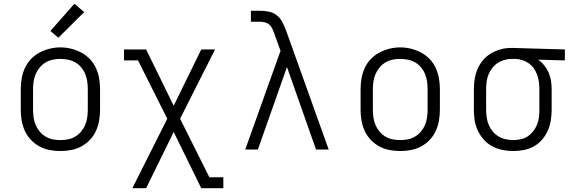

<svg xmlns="http://www.w3.org/2000/svg" viewBox="-20 -792 3040 1017"><path d="M300 8Q271 8 242.5 2.5Q214 -3 189 -16.5Q164 -30 144 -51Q124 -72 112 -98Q100 -124 95 -152.5Q90 -181 90 -210V-320Q90 -349 95 -377.5Q100 -406 112 -432Q124 -458 144 -479Q164 -500 189.5 -513.5Q215 -527 243 -534Q271 -541 300 -541Q329 -541 357 -534Q385 -527 410.5 -513.5Q436 -500 456 -479Q476 -458 488 -432Q500 -406 505 -377.5Q510 -349 510 -320V-210Q510 -181 505 -152.5Q500 -124 488 -98Q476 -72 456 -51Q436 -30 411 -16.5Q386 -3 357.5 2.5Q329 8 300 8ZM300 -50Q320 -50 340.5 -54Q361 -58 378.5 -68.5Q396 -79 409.5 -95Q423 -111 431 -130Q439 -149 442 -169.5Q445 -190 445 -210V-320Q445 -341 442 -361.5Q439 -382 431 -401Q423 -420 409.5 -436Q396 -452 378 -462Q360 -472 339.5 -476Q319 -480 298 -480Q278 -480 258 -475.5Q238 -471 220.5 -460.5Q203 -450 190 -434Q177 -418 169 -399.5Q161 -381 158 -360.5Q155 -340 155 -320V-210Q155 -190 158 -169.5Q161 -149 169 -130Q177 -111 190.5 -95Q204 -79 221.5 -68.5Q239 -58 259.5 -54Q280 -50 300 -50ZM289 -592 247 -628 374 -772 426 -728Z M681 205 866 -163 711 -472H637V-530H754L900 -232L1046 -530H1119L934 -163L1089 147H1163V205H1046L900 -93L754 205Z M1279 0 1466 -523 1434 -611V-612Q1429 -625 1423.5 -638Q1418 -651 1407.5 -660.5Q1397 -670 1383 -673.5Q1369 -677 1355 -677H1309V-735H1355Q1379 -735 1403 -730.5Q1427 -726 1446 -711Q1465 -696 1476 -674.5Q1487 -653 1495 -631L1508 -595L1721 0H1654L1500 -437L1346 0Z M2100 8Q2071 8 2042.5 2.5Q2014 -3 1989 -16.5Q1964 -30 1944 -51Q1924 -72 1912 -98Q1900 -124 1895 -152.5Q1890 -181 1890 -210V-320Q1890 -349 1895 -377.5Q1900 -406 1912 -432Q1924 -458 1944 -479Q1964 -500 1989.5 -513.5Q2015 -527 2043 -534Q2071 -541 2100 -541Q2129 -541 2157 -534Q2185 -527 2210.5 -513.5Q2236 -500 2256 -479Q2276 -458 2288 -432Q2300 -406 2305 -377.5Q2310 -349 2310 -320V-210Q2310 -181 2305 -152.5Q2300 -124 2288 -98Q2276 -72 2256 -51Q2236 -30 2211 -16.5Q2186 -3 2157.5 2.5Q2129 8 2100 8ZM2100 -50Q2120 -50 2140.5 -54Q2161 -58 2178.5 -68.5Q2196 -79 2209.5 -95Q2223 -111 2231 -130Q2239 -149 2242 -169.5Q2245 -190 2245 -210V-320Q2245 -341 2242 -361.5Q2239 -382 2231 -401Q2223 -420 2209.5 -436Q2196 -452 2178 -462Q2160 -472 2139.5 -476Q2119 -480 2098 -480Q2078 -480 2058 -475.5Q2038 -471 2020.5 -460.5Q2003 -450 1990 -434Q1977 -418 1969 -399.5Q1961 -381 1958 -360.5Q1955 -340 1955 -320V-210Q1955 -190 1958 -169.5Q1961 -149 1969 -130Q1977 -111 1990.5 -95Q2004 -79 2021.5 -68.5Q2039 -58 2059.5 -54Q2080 -50 2100 -50Z M2699 8Q2671 8 2642.5 2.5Q2614 -3 2588.5 -16.5Q2563 -30 2543.5 -51.5Q2524 -73 2511.5 -99Q2499 -125 2494.5 -153Q2490 -181 2490 -210V-320Q2490 -348 2494.5 -375Q2499 -402 2510 -427.5Q2521 -453 2539 -474Q2557 -495 2580.5 -509Q2604 -523 2631 -530.5Q2658 -538 2685 -538Q2689 -538 2692.5 -538Q2696 -538 2700 -538L2972 -530V-472L2831 -476Q2849 -463 2863 -445.5Q2877 -428 2886 -407.5Q2895 -387 2898.5 -364.5Q2902 -342 2902 -320V-210Q2902 -182 2897.5 -154Q2893 -126 2881.5 -100Q2870 -74 2851.5 -52.5Q2833 -31 2808.5 -17Q2784 -3 2755.5 2.5Q2727 8 2699 8ZM2699 -50Q2719 -50 2739 -54.5Q2759 -59 2775.5 -70Q2792 -81 2804.5 -97Q2817 -113 2824.5 -131.5Q2832 -150 2834.5 -170Q2837 -190 2837 -210V-320Q2837 -339 2834.5 -358Q2832 -377 2825.5 -395Q2819 -413 2808.5 -428.5Q2798 -444 2782.5 -455.5Q2767 -467 2748.5 -473Q2730 -479 2711 -480H2700Q2698 -480 2695.5 -480Q2693 -480 2690 -480Q2671 -480 2651.5 -474.5Q2632 -469 2615.5 -458Q2599 -447 2587 -431Q2575 -415 2567.5 -397Q2560 -379 2557.5 -359.5Q2555 -340 2555 -320V-210Q2555 -190 2558 -169.5Q2561 -149 2569 -130Q2577 -111 2590 -95.5Q2603 -80 2620.5 -69.5Q2638 -59 2658.5 -54.5Q2679 -50 2699 -50Z"/></svg>

Font: Iosevka Slab Light Extended
Style: Regular
Weight: 300
Width: 7
Monospace: yes
Designer: Belleve Invis
Foundry: Belleve Invis
Version: Version 11.1.0; ttfautohint (v1.8.3)